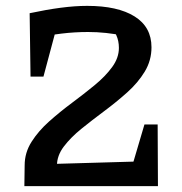

<svg xmlns="http://www.w3.org/2000/svg" viewBox="-20 -634 620 654"><path d="M63 0 64 -71Q64 -114 87.5 -151Q111 -188 147.5 -220.5Q184 -253 225 -283.5Q266 -314 302.5 -344Q339 -374 362 -405.5Q385 -437 385 -471Q385 -495 376 -514.5Q367 -534 345 -554L403 -512Q341 -525 280 -525Q234 -525 189 -519.5Q144 -514 99 -504L81 -589Q137 -601 186 -607.5Q235 -614 277 -614Q381 -614 438.5 -578Q496 -542 496 -473Q496 -428 473 -390Q450 -352 413 -319Q376 -286 335 -255.5Q294 -225 257.5 -195.5Q221 -166 197.5 -135Q174 -104 174 -70L173 0ZM105 0V-74L487 -85L488 0ZM410 0 472 -210H517L518 0ZM84 -373 81 -589 186 -590 128 -373Z"/></svg>

Font: Piazzolla 24pt SemiBold
Style: Regular
Weight: 600
Designer: Juan Pablo del Peral
Foundry: Huerta Tipografica
Version: Version 2.005